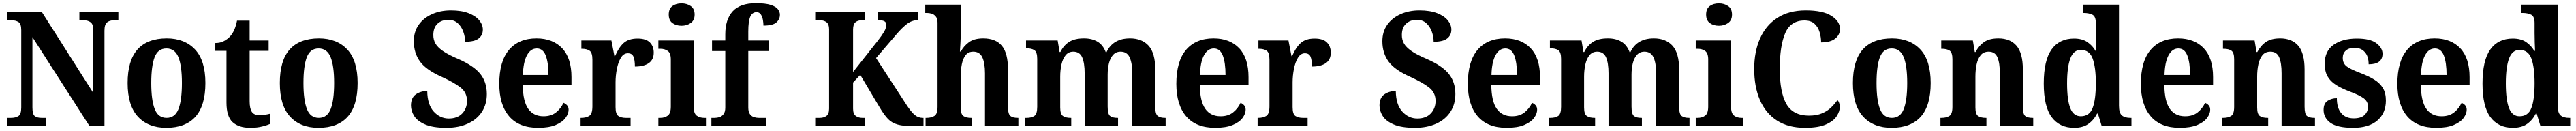

<svg xmlns="http://www.w3.org/2000/svg" viewBox="-20 -789 16128 819"><path d="M26 0V-52H49Q77 -52 95 -63Q113 -74 113 -117V-601Q113 -641 95.5 -651.5Q78 -662 55 -662H26V-714H242L564 -208V-601Q564 -638 547 -650Q530 -662 506 -662H477V-714H721V-662H692Q666 -662 650 -649Q634 -636 634 -597V0H541L183 -557V-117Q183 -74 198 -63Q213 -52 240 -52H270V0Z M1021 10Q908 10 843.5 -59.5Q779 -129 779 -270Q779 -411 841 -480Q903 -549 1024 -549Q1136 -549 1201 -480Q1266 -411 1266 -270Q1266 -129 1204 -59.5Q1142 10 1021 10ZM1023 -52Q1076 -52 1097.5 -107.5Q1119 -163 1119 -270Q1119 -377 1097 -431.5Q1075 -486 1022 -486Q969 -486 948 -431.5Q927 -377 927 -270Q927 -163 948.5 -107.5Q970 -52 1023 -52Z M1546 10Q1475 10 1436.5 -25Q1398 -60 1398 -148V-471H1328V-520Q1360 -520 1383.5 -533Q1407 -546 1421 -562Q1435 -577 1446 -601Q1457 -625 1464 -660H1543V-536H1662V-471H1543V-157Q1543 -111 1556.5 -90Q1570 -69 1604 -69Q1622 -69 1639 -71.5Q1656 -74 1671 -78V-14Q1656 -7 1623 1.5Q1590 10 1546 10Z M1974 10Q1861 10 1796.5 -59.5Q1732 -129 1732 -270Q1732 -411 1794 -480Q1856 -549 1977 -549Q2089 -549 2154 -480Q2219 -411 2219 -270Q2219 -129 2157 -59.5Q2095 10 1974 10ZM1976 -52Q2029 -52 2050.5 -107.5Q2072 -163 2072 -270Q2072 -377 2050 -431.5Q2028 -486 1975 -486Q1922 -486 1901 -431.5Q1880 -377 1880 -270Q1880 -163 1901.5 -107.5Q1923 -52 1976 -52Z M2775 10Q2690 10 2641.5 -11Q2593 -32 2573 -64Q2553 -96 2553 -129Q2553 -178 2583.5 -199Q2614 -220 2655 -220Q2656 -135 2695.5 -91.5Q2735 -48 2790 -48Q2844 -48 2874 -79.5Q2904 -111 2904 -158Q2904 -210 2864 -241.5Q2824 -273 2747 -308Q2649 -351 2610 -404Q2571 -457 2571 -531Q2571 -591 2601.5 -634Q2632 -677 2684.5 -700.5Q2737 -724 2803 -724Q2870 -724 2914.5 -706.5Q2959 -689 2981 -661.5Q3003 -634 3003 -604Q3003 -569 2977 -548.5Q2951 -528 2892 -528Q2892 -560 2880.5 -591.5Q2869 -623 2846 -644Q2823 -665 2787 -665Q2745 -665 2719 -640.5Q2693 -616 2693 -570Q2693 -541 2706 -517.5Q2719 -494 2752.5 -470.5Q2786 -447 2850 -420Q2946 -378 2987 -327Q3028 -276 3028 -201Q3028 -137 2997 -89.5Q2966 -42 2909 -16Q2852 10 2775 10Z M3349 10Q3229 10 3167.5 -62Q3106 -134 3106 -265Q3106 -406 3167 -477.5Q3228 -549 3339 -549Q3441 -549 3499.5 -487.5Q3558 -426 3558 -307V-258H3253Q3254 -156 3287 -109Q3320 -62 3383 -62Q3431 -62 3461.5 -86.5Q3492 -111 3508 -146Q3521 -141 3530.5 -130.5Q3540 -120 3540 -103Q3540 -78 3520.5 -51.5Q3501 -25 3459 -7.5Q3417 10 3349 10ZM3414 -320Q3414 -397 3397 -441.5Q3380 -486 3341 -486Q3302 -486 3279 -443Q3256 -400 3254 -320Z M3615 0V-52H3619Q3650 -52 3669.5 -64.5Q3689 -77 3689 -124V-416Q3689 -460 3671.5 -472Q3654 -484 3623 -484H3620V-536H3808L3827 -438H3831Q3853 -491 3884 -519.5Q3915 -548 3972 -548Q4025 -548 4049 -523.5Q4073 -499 4073 -460Q4073 -416 4042 -394.5Q4011 -373 3955 -373Q3955 -414 3946 -435Q3937 -456 3911 -456Q3884 -456 3867 -427.5Q3850 -399 3842 -357Q3834 -315 3834 -274V-119Q3834 -75 3852 -63.5Q3870 -52 3898 -52H3928V0Z M4247 -628Q4213 -628 4190 -645Q4167 -662 4167 -698Q4167 -735 4190 -751.5Q4213 -768 4247 -768Q4280 -768 4304.5 -751.5Q4329 -735 4329 -698Q4329 -662 4304.5 -645Q4280 -628 4247 -628ZM4102 0V-52H4114Q4142 -52 4161 -66Q4180 -80 4180 -123V-417Q4180 -457 4161 -470.5Q4142 -484 4114 -484H4102V-536H4323V-123Q4323 -80 4342 -66Q4361 -52 4389 -52H4400V0Z M4434 0V-52H4455Q4469 -52 4484 -56.5Q4499 -61 4510 -75Q4521 -89 4521 -117V-470H4438V-536H4521V-574Q4521 -667 4567 -718Q4613 -769 4713 -769Q4773 -769 4805.5 -758.5Q4838 -748 4850.5 -731.5Q4863 -715 4863 -697Q4863 -668 4840.5 -648.5Q4818 -629 4760 -629Q4760 -645 4756.5 -665Q4753 -685 4743.5 -699Q4734 -713 4717 -713Q4690 -713 4677.5 -685Q4665 -657 4665 -592V-536H4794V-470H4665V-117Q4665 -89 4675.5 -75Q4686 -61 4701 -56.5Q4716 -52 4731 -52H4775V0Z M5084 0V-52H5113Q5137 -52 5154 -64Q5171 -76 5171 -110V-606Q5171 -638 5155 -650Q5139 -662 5117 -662H5084V-714H5396V-662H5373Q5350 -662 5335.5 -649.5Q5321 -637 5321 -604V-339L5474 -532Q5502 -568 5515.5 -591Q5529 -614 5529 -635Q5529 -650 5516.5 -656.5Q5504 -663 5476 -663V-714H5727V-663Q5689 -663 5657.5 -638.5Q5626 -614 5593 -575L5465 -426L5654 -136Q5683 -91 5705.5 -71.5Q5728 -52 5757 -52H5762V0H5702Q5638 0 5601 -10Q5564 -20 5540 -45Q5516 -70 5489 -115L5366 -321L5321 -273V-110Q5321 -77 5337.5 -64.5Q5354 -52 5379 -52H5396V0Z M5775 0V-52H5781Q5810 -52 5830 -64Q5850 -76 5850 -121V-647Q5850 -673 5838.5 -686.5Q5827 -700 5812 -704Q5797 -708 5784 -708H5773V-760H5995V-581Q5995 -547 5993 -514.5Q5991 -482 5990 -467H5996Q6014 -501 6046.5 -525Q6079 -549 6136 -549Q6214 -549 6252.5 -503Q6291 -457 6291 -355V-123Q6291 -76 6306 -64Q6321 -52 6353 -52H6356V0H6147V-331Q6147 -395 6130.5 -430.5Q6114 -466 6074 -466Q6043 -466 6026 -444.5Q6009 -423 6002 -387.5Q5995 -352 5995 -310V-117Q5995 -75 6012 -63.5Q6029 -52 6060 -52H6063V0Z M6399 0V-52H6407Q6438 -52 6456 -64Q6474 -76 6474 -121V-421Q6474 -464 6456 -475.5Q6438 -487 6407 -487H6404V-536H6602L6614 -464H6619Q6640 -506 6674.5 -527.5Q6709 -549 6767 -549Q6817 -549 6851.5 -528.5Q6886 -508 6903 -463H6908Q6948 -549 7055 -549Q7130 -549 7171.5 -503Q7213 -457 7213 -355V-123Q7213 -76 7228.5 -64Q7244 -52 7275 -52H7278V0H7069V-331Q7069 -395 7052.5 -430.5Q7036 -466 6996 -466Q6967 -466 6949 -446Q6931 -426 6923 -393.5Q6915 -361 6915 -322V-123Q6915 -76 6930 -64Q6945 -52 6977 -52H6980V0H6771V-331Q6771 -395 6755.5 -430.5Q6740 -466 6700 -466Q6670 -466 6652 -444Q6634 -422 6626 -386.5Q6618 -351 6618 -310V-117Q6618 -75 6635.5 -63.5Q6653 -52 6684 -52H6687V0Z M7588 10Q7468 10 7406.5 -62Q7345 -134 7345 -265Q7345 -406 7406 -477.5Q7467 -549 7578 -549Q7680 -549 7738.5 -487.5Q7797 -426 7797 -307V-258H7492Q7493 -156 7526 -109Q7559 -62 7622 -62Q7670 -62 7700.5 -86.5Q7731 -111 7747 -146Q7760 -141 7769.5 -130.5Q7779 -120 7779 -103Q7779 -78 7759.5 -51.5Q7740 -25 7698 -7.5Q7656 10 7588 10ZM7653 -320Q7653 -397 7636 -441.5Q7619 -486 7580 -486Q7541 -486 7518 -443Q7495 -400 7493 -320Z M7854 0V-52H7858Q7889 -52 7908.5 -64.5Q7928 -77 7928 -124V-416Q7928 -460 7910.5 -472Q7893 -484 7862 -484H7859V-536H8047L8066 -438H8070Q8092 -491 8123 -519.5Q8154 -548 8211 -548Q8264 -548 8288 -523.5Q8312 -499 8312 -460Q8312 -416 8281 -394.5Q8250 -373 8194 -373Q8194 -414 8185 -435Q8176 -456 8150 -456Q8123 -456 8106 -427.5Q8089 -399 8081 -357Q8073 -315 8073 -274V-119Q8073 -75 8091 -63.5Q8109 -52 8137 -52H8167V0Z M8839 10Q8754 10 8705.5 -11Q8657 -32 8637 -64Q8617 -96 8617 -129Q8617 -178 8647.5 -199Q8678 -220 8719 -220Q8720 -135 8759.5 -91.5Q8799 -48 8854 -48Q8908 -48 8938 -79.5Q8968 -111 8968 -158Q8968 -210 8928 -241.5Q8888 -273 8811 -308Q8713 -351 8674 -404Q8635 -457 8635 -531Q8635 -591 8665.5 -634Q8696 -677 8748.5 -700.5Q8801 -724 8867 -724Q8934 -724 8978.5 -706.5Q9023 -689 9045 -661.5Q9067 -634 9067 -604Q9067 -569 9041 -548.5Q9015 -528 8956 -528Q8956 -560 8944.5 -591.5Q8933 -623 8910 -644Q8887 -665 8851 -665Q8809 -665 8783 -640.5Q8757 -616 8757 -570Q8757 -541 8770 -517.5Q8783 -494 8816.5 -470.5Q8850 -447 8914 -420Q9010 -378 9051 -327Q9092 -276 9092 -201Q9092 -137 9061 -89.5Q9030 -42 8973 -16Q8916 10 8839 10Z M9413 10Q9293 10 9231.5 -62Q9170 -134 9170 -265Q9170 -406 9231 -477.5Q9292 -549 9403 -549Q9505 -549 9563.5 -487.5Q9622 -426 9622 -307V-258H9317Q9318 -156 9351 -109Q9384 -62 9447 -62Q9495 -62 9525.5 -86.5Q9556 -111 9572 -146Q9585 -141 9594.5 -130.5Q9604 -120 9604 -103Q9604 -78 9584.5 -51.5Q9565 -25 9523 -7.5Q9481 10 9413 10ZM9478 -320Q9478 -397 9461 -441.5Q9444 -486 9405 -486Q9366 -486 9343 -443Q9320 -400 9318 -320Z M9679 0V-52H9687Q9718 -52 9736 -64Q9754 -76 9754 -121V-421Q9754 -464 9736 -475.5Q9718 -487 9687 -487H9684V-536H9882L9894 -464H9899Q9920 -506 9954.5 -527.5Q9989 -549 10047 -549Q10097 -549 10131.5 -528.5Q10166 -508 10183 -463H10188Q10228 -549 10335 -549Q10410 -549 10451.5 -503Q10493 -457 10493 -355V-123Q10493 -76 10508.5 -64Q10524 -52 10555 -52H10558V0H10349V-331Q10349 -395 10332.5 -430.5Q10316 -466 10276 -466Q10247 -466 10229 -446Q10211 -426 10203 -393.5Q10195 -361 10195 -322V-123Q10195 -76 10210 -64Q10225 -52 10257 -52H10260V0H10051V-331Q10051 -395 10035.5 -430.5Q10020 -466 9980 -466Q9950 -466 9932 -444Q9914 -422 9906 -386.5Q9898 -351 9898 -310V-117Q9898 -75 9915.5 -63.5Q9933 -52 9964 -52H9967V0Z M10742 -628Q10708 -628 10685 -645Q10662 -662 10662 -698Q10662 -735 10685 -751.5Q10708 -768 10742 -768Q10775 -768 10799.5 -751.5Q10824 -735 10824 -698Q10824 -662 10799.5 -645Q10775 -628 10742 -628ZM10597 0V-52H10609Q10637 -52 10656 -66Q10675 -80 10675 -123V-417Q10675 -457 10656 -470.5Q10637 -484 10609 -484H10597V-536H10818V-123Q10818 -80 10837 -66Q10856 -52 10884 -52H10895V0Z M11281 10Q11175 10 11104.5 -36Q11034 -82 10998.5 -164.5Q10963 -247 10963 -358Q10963 -466 10999.5 -548.5Q11036 -631 11108 -677.5Q11180 -724 11286 -724Q11393 -724 11446.5 -690Q11500 -656 11500 -608Q11500 -571 11470 -547.5Q11440 -524 11382 -524Q11382 -556 11372.5 -588Q11363 -620 11340.5 -640.5Q11318 -661 11278 -661Q11191 -661 11157 -581.5Q11123 -502 11123 -358Q11123 -212 11164.5 -139Q11206 -66 11306 -66Q11354 -66 11388 -80.5Q11422 -95 11445 -117.5Q11468 -140 11484 -163Q11491 -157 11495 -145Q11499 -133 11499 -121Q11499 -93 11479.5 -62.5Q11460 -32 11412.5 -11Q11365 10 11281 10Z M11823 10Q11710 10 11645.5 -59.5Q11581 -129 11581 -270Q11581 -411 11643 -480Q11705 -549 11826 -549Q11938 -549 12003 -480Q12068 -411 12068 -270Q12068 -129 12006 -59.5Q11944 10 11823 10ZM11825 -52Q11878 -52 11899.5 -107.5Q11921 -163 11921 -270Q11921 -377 11899 -431.5Q11877 -486 11824 -486Q11771 -486 11750 -431.5Q11729 -377 11729 -270Q11729 -163 11750.5 -107.5Q11772 -52 11825 -52Z M12129 0V-52H12135Q12166 -52 12185 -64Q12204 -76 12204 -121V-419Q12204 -461 12186.5 -472.5Q12169 -484 12138 -484H12134V-536H12332L12344 -464H12349Q12371 -505 12403.5 -527Q12436 -549 12492 -549Q12566 -549 12605.5 -503Q12645 -457 12645 -355V-123Q12645 -76 12659.5 -64Q12674 -52 12706 -52H12710V0H12501V-331Q12501 -395 12486 -430.5Q12471 -466 12431 -466Q12399 -466 12381 -444Q12363 -422 12355.5 -386.5Q12348 -351 12348 -310V-117Q12348 -75 12365 -63.5Q12382 -52 12413 -52H12417V0Z M12966 10Q12875 10 12825.5 -56.5Q12776 -123 12776 -267Q12776 -412 12825 -480Q12874 -548 12965 -548Q13017 -548 13049 -526Q13081 -504 13100 -471H13105Q13104 -494 13103 -524Q13102 -554 13102 -582V-645Q13102 -687 13080 -697.5Q13058 -708 13027 -708H13020V-760H13247V-128Q13247 -82 13265.5 -67Q13284 -52 13318 -52H13325V0H13139L13115 -79H13110Q13089 -38 13055 -14Q13021 10 12966 10ZM13008 -62Q13062 -62 13082 -114Q13102 -166 13102 -269Q13102 -369 13082 -423Q13062 -477 13008 -477Q12962 -477 12942 -423Q12922 -369 12922 -268Q12922 -164 12942 -113Q12962 -62 13008 -62Z M13627 10Q13507 10 13445.5 -62Q13384 -134 13384 -265Q13384 -406 13445 -477.5Q13506 -549 13617 -549Q13719 -549 13777.5 -487.5Q13836 -426 13836 -307V-258H13531Q13532 -156 13565 -109Q13598 -62 13661 -62Q13709 -62 13739.5 -86.5Q13770 -111 13786 -146Q13799 -141 13808.5 -130.5Q13818 -120 13818 -103Q13818 -78 13798.5 -51.5Q13779 -25 13737 -7.5Q13695 10 13627 10ZM13692 -320Q13692 -397 13675 -441.5Q13658 -486 13619 -486Q13580 -486 13557 -443Q13534 -400 13532 -320Z M13893 0V-52H13899Q13930 -52 13949 -64Q13968 -76 13968 -121V-419Q13968 -461 13950.5 -472.5Q13933 -484 13902 -484H13898V-536H14096L14108 -464H14113Q14135 -505 14167.5 -527Q14200 -549 14256 -549Q14330 -549 14369.5 -503Q14409 -457 14409 -355V-123Q14409 -76 14423.5 -64Q14438 -52 14470 -52H14474V0H14265V-331Q14265 -395 14250 -430.5Q14235 -466 14195 -466Q14163 -466 14145 -444Q14127 -422 14119.5 -386.5Q14112 -351 14112 -310V-117Q14112 -75 14129 -63.5Q14146 -52 14177 -52H14181V0Z M14713 10Q14614 10 14571 -21Q14528 -52 14528 -102Q14528 -143 14553.5 -159Q14579 -175 14611 -175Q14611 -114 14638.5 -81.5Q14666 -49 14716 -49Q14763 -49 14784.5 -70Q14806 -91 14806 -122Q14806 -154 14780.5 -173.5Q14755 -193 14694 -216Q14640 -236 14605 -258.5Q14570 -281 14552.5 -312Q14535 -343 14535 -391Q14535 -470 14590.5 -509Q14646 -548 14736 -548Q14821 -548 14859 -518.5Q14897 -489 14897 -453Q14897 -387 14810 -387Q14810 -437 14786 -463.5Q14762 -490 14722 -490Q14687 -490 14667.5 -473Q14648 -456 14648 -427Q14648 -393 14672 -374.5Q14696 -356 14760 -332Q14810 -313 14845 -291.5Q14880 -270 14899 -239Q14918 -208 14918 -160Q14918 -82 14865 -36Q14812 10 14713 10Z M15233 10Q15113 10 15051.5 -62Q14990 -134 14990 -265Q14990 -406 15051 -477.5Q15112 -549 15223 -549Q15325 -549 15383.5 -487.5Q15442 -426 15442 -307V-258H15137Q15138 -156 15171 -109Q15204 -62 15267 -62Q15315 -62 15345.5 -86.5Q15376 -111 15392 -146Q15405 -141 15414.5 -130.5Q15424 -120 15424 -103Q15424 -78 15404.5 -51.5Q15385 -25 15343 -7.5Q15301 10 15233 10ZM15298 -320Q15298 -397 15281 -441.5Q15264 -486 15225 -486Q15186 -486 15163 -443Q15140 -400 15138 -320Z M15713 10Q15622 10 15572.5 -56.5Q15523 -123 15523 -267Q15523 -412 15572 -480Q15621 -548 15712 -548Q15764 -548 15796 -526Q15828 -504 15847 -471H15852Q15851 -494 15850 -524Q15849 -554 15849 -582V-645Q15849 -687 15827 -697.5Q15805 -708 15774 -708H15767V-760H15994V-128Q15994 -82 16012.5 -67Q16031 -52 16065 -52H16072V0H15886L15862 -79H15857Q15836 -38 15802 -14Q15768 10 15713 10ZM15755 -62Q15809 -62 15829 -114Q15849 -166 15849 -269Q15849 -369 15829 -423Q15809 -477 15755 -477Q15709 -477 15689 -423Q15669 -369 15669 -268Q15669 -164 15689 -113Q15709 -62 15755 -62Z"/></svg>

Font: Noto Serif Khmer SemiCondensed
Style: Bold
Weight: 700
Width: 4
Designer: Danh Hong and the Monotype Design Team
Foundry: Monotype Imaging Inc.
Version: Version 2.004; ttfautohint (v1.8.4.7-5d5b)